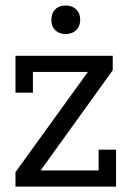

<svg xmlns="http://www.w3.org/2000/svg" viewBox="-20 -687 484 707"><path d="M37 -53.1 303.7 -422.2H101.2V-345.7H37V-481.5H395.1V-428.4L129.6 -59.3H343.2V-135.8H407.4V0H37ZM169.1 -612.3Q169.1 -638.3 183.3 -652.5Q197.5 -666.7 222.2 -666.7Q245.7 -666.7 260.5 -652.5Q275.3 -638.3 275.3 -614.8Q275.3 -590.1 260.5 -575.9Q245.7 -561.7 221 -561.7Q197.5 -561.7 183.3 -575.9Q169.1 -590.1 169.1 -612.3Z"/></svg>

Font: Slabo 27px
Style: Regular
Weight: 400
Version: Version 1.02 Build 003a